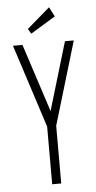

<svg xmlns="http://www.w3.org/2000/svg" viewBox="-55 -812 423 846"><g transform="rotate(-5 156.5 -389.0)"><path d="M141 0V-255L22 -623H64L162 -322L252 -623H291L181 -255V0ZM107 -669 94 -691 195 -778 217 -736Z"/></g></svg>

Font: Inconsolata ExtraCondensed Light
Style: Regular
Weight: 300
Width: 2
Monospace: yes
Designer: Raph Levien, Cyreal, Brenton Simpson
Foundry: Raph Levien, Cyreal, Google
Version: Version 3.100; ttfautohint (v1.8.4.7-5d5b)